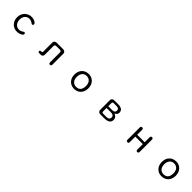

<svg xmlns="http://www.w3.org/2000/svg" viewBox="670 -2569 4660 4660"><g transform="rotate(45 3000.0 -239.0)"><path d="M293.9 -238.3Q293.9 -145.5 343.8 -78.1Q370.1 -41 410.2 -17.6Q465.8 15.6 536.1 15.6Q583 15.6 623 2Q668.9 -13.7 693.4 -37.1Q709 -52.7 709 -68.4Q709 -96.7 689.5 -103.5Q682.6 -106.4 675.8 -106.4Q663.1 -106.4 648.4 -94.7Q594.7 -54.7 537.1 -54.7Q492.2 -54.7 455.1 -77.6Q418 -100.6 396.5 -143.6Q376 -184.6 376 -239.3Q376 -294.9 395.5 -335.9Q416 -377 451.7 -399.9Q487.3 -422.9 532.2 -422.9Q588.9 -422.9 641.6 -384.8Q663.1 -368.2 671.9 -368.2Q688.5 -368.2 697.3 -377Q706.1 -385.7 706.1 -407.2Q706.1 -425.8 684.1 -445.8Q662.1 -465.8 624 -479.5Q585.9 -493.2 541 -493.2Q470.7 -493.2 414.6 -459.5Q358.4 -425.8 326.2 -367.7Q293.9 -309.6 293.9 -238.3Z M1633.8 -27.3Q1633.8 4.9 1656.2 12.7Q1663.1 15.6 1672.9 15.6Q1693.4 15.6 1703.6 5.4Q1713.9 -4.9 1713.9 -27.3V-407.2Q1713.9 -435.5 1691.9 -457Q1669.9 -478.5 1639.6 -478.5H1408.2Q1379.9 -478.5 1356.4 -460Q1333 -439.5 1333 -407.2V-92.8Q1332 -65.4 1302.7 -63.5H1301.8H1285.2Q1267.6 -62.5 1259.8 -54.7Q1252 -47.9 1252 -31.2Q1252 -6.8 1270.5 -1Q1277.3 2 1286.1 2H1335Q1376 2 1394.5 -16.6Q1413.1 -35.2 1413.1 -68.4V-366.2Q1413.1 -389.6 1425.3 -401.4Q1437.5 -413.1 1460 -414.1H1586.9Q1632.8 -412.1 1633.8 -366.2Z M2503.9 -493.2Q2396.5 -493.2 2331.1 -426.8Q2260.7 -357.4 2260.7 -239.3Q2260.7 -164.1 2291 -105.5Q2320.3 -48.8 2374.5 -16.6Q2428.7 15.6 2500 15.6Q2569.3 15.6 2623.5 -16.1Q2677.7 -47.9 2708 -106Q2738.3 -164.1 2738.3 -239.3Q2738.3 -357.4 2667 -428.7Q2648.4 -446.3 2624 -461.9Q2572.3 -493.2 2503.9 -493.2ZM2497.1 -423.8Q2571.3 -423.8 2614.3 -375Q2657.2 -325.2 2657.2 -241.2Q2657.2 -139.6 2610.4 -92.8Q2571.3 -53.7 2500 -53.7Q2427.7 -53.7 2384.8 -103.5Q2341.8 -153.3 2341.8 -238.3Q2341.8 -332 2392.6 -382.8Q2433.6 -423.8 2497.1 -423.8Z M3713.9 -130.9Q3713.9 -149.4 3710 -165Q3696.3 -221.7 3629.9 -250L3619.1 -254.9L3629.9 -261.7Q3689.5 -295.9 3689.5 -353.5Q3689.5 -406.2 3659.2 -436.5Q3617.2 -478.5 3518.6 -478.5H3380.9Q3350.6 -478.5 3330.1 -457Q3309.6 -437.5 3309.6 -408.2V-69.3Q3309.6 -40 3331.1 -19.5Q3351.6 1 3380.9 2H3530.3Q3713.9 -1 3713.9 -130.9ZM3593.8 -297.9Q3570.3 -274.4 3518.6 -274.4H3386.7V-384.8Q3387.7 -401.4 3396.5 -410.6Q3405.3 -419.9 3422.9 -419.9H3518.6Q3572.3 -419.9 3594.7 -397.5Q3612.3 -379.9 3612.3 -348.1Q3612.3 -316.4 3593.8 -297.9ZM3386.7 -214.8H3510.7Q3577.1 -214.8 3600.6 -202.1Q3636.7 -184.6 3636.7 -135.7Q3636.7 -102.5 3618.2 -83Q3591.8 -57.6 3531.2 -57.6H3422.9Q3405.3 -57.6 3396.5 -66.9Q3387.7 -76.2 3386.7 -92.8Z M4628.9 -449.2V-281.2H4372.1V-449.2Q4372.1 -473.6 4361.8 -483.9Q4351.6 -494.1 4332 -494.1Q4312.5 -494.1 4301.8 -483.4Q4291 -472.7 4291 -449.2V-28.3Q4291 4.9 4314.5 12.7Q4321.3 15.6 4332 15.6Q4351.6 15.6 4361.8 5.4Q4372.1 -4.9 4372.1 -28.3V-216.8H4628.9V-28.3Q4628.9 4.9 4651.4 12.7Q4658.2 15.6 4668 15.6Q4688.5 15.6 4698.7 5.4Q4709 -4.9 4709 -28.3V-449.2Q4709 -483.4 4685.5 -491.2Q4677.7 -494.1 4669.4 -494.1Q4661.1 -494.1 4656.2 -492.2Q4646.5 -490.2 4640.6 -484.4Q4628.9 -473.6 4628.9 -449.2Z M5503.9 -493.2Q5396.5 -493.2 5331.1 -426.8Q5260.7 -357.4 5260.7 -239.3Q5260.7 -164.1 5291 -105.5Q5320.3 -48.8 5374.5 -16.6Q5428.7 15.6 5500 15.6Q5569.3 15.6 5623.5 -16.1Q5677.7 -47.9 5708 -106Q5738.3 -164.1 5738.3 -239.3Q5738.3 -357.4 5667 -428.7Q5648.4 -446.3 5624 -461.9Q5572.3 -493.2 5503.9 -493.2ZM5497.1 -423.8Q5571.3 -423.8 5614.3 -375Q5657.2 -325.2 5657.2 -241.2Q5657.2 -139.6 5610.4 -92.8Q5571.3 -53.7 5500 -53.7Q5427.7 -53.7 5384.8 -103.5Q5341.8 -153.3 5341.8 -238.3Q5341.8 -332 5392.6 -382.8Q5433.6 -423.8 5497.1 -423.8Z"/></g></svg>

Font: FakePearl
Style: Light
Weight: 350
Version: Version 1.2